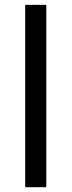

<svg xmlns="http://www.w3.org/2000/svg" viewBox="-20 -780 298 800"><path d="M172.9 0H85V-759.8H172.9Z"/></svg>

Font: Defago Noto Sans
Style: Regular
Weight: 400
Designer: John M. Durdin
Foundry: Lao IT Dev Co., Ltd.
Version: Version 1.000 2007 initial release